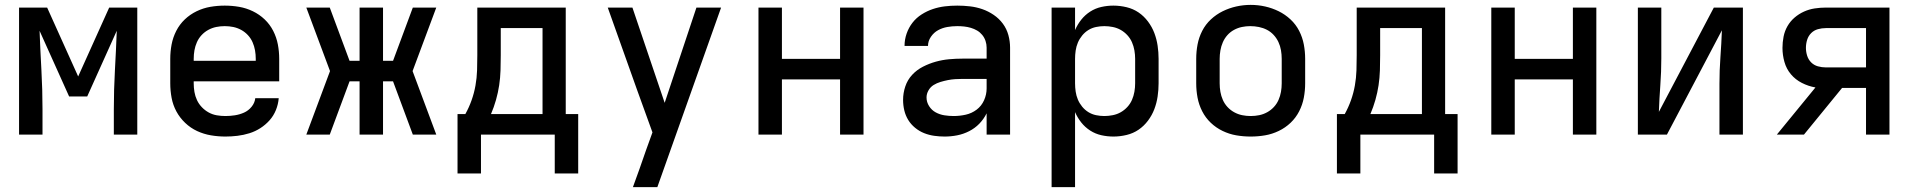

<svg xmlns="http://www.w3.org/2000/svg" viewBox="-20 -551 7840 786"><path d="M58 0V-520H173L300 -238L427 -520H542V0H446V-104Q446 -184 450.5 -264.5Q455 -345 458 -425L337 -156H263L142 -425Q145 -345 149.5 -264.5Q154 -184 154 -104V0Z M903 8Q873 8 843.5 3Q814 -2 787 -14.5Q760 -27 738 -48Q716 -69 702 -95Q688 -121 682.5 -150.5Q677 -180 677 -210V-310Q677 -340 682.5 -369Q688 -398 701.5 -424.5Q715 -451 736.5 -471.5Q758 -492 785 -505Q812 -518 841 -523Q870 -528 900 -528Q930 -528 959 -523Q988 -518 1015 -505Q1042 -492 1063.5 -471.5Q1085 -451 1098.5 -424.5Q1112 -398 1117.5 -369Q1123 -340 1123 -310V-218H773V-210Q773 -192 776 -174.5Q779 -157 786.5 -141Q794 -125 806.5 -112Q819 -99 834.5 -90.5Q850 -82 867.5 -79Q885 -76 903 -76Q922 -76 941.5 -79Q961 -82 979 -90Q997 -98 1010 -114Q1023 -130 1025 -149H1121Q1119 -124 1109.5 -100.5Q1100 -77 1083.5 -58.5Q1067 -40 1046 -26.5Q1025 -13 1001 -5.5Q977 2 952 5Q927 8 903 8ZM1027 -302V-310Q1027 -328 1024 -345Q1021 -362 1014 -378Q1007 -394 995 -407Q983 -420 967.5 -428.5Q952 -437 935 -440.5Q918 -444 900 -444Q882 -444 865 -440.5Q848 -437 832.5 -428.5Q817 -420 805 -407Q793 -394 786 -378Q779 -362 776 -345Q773 -328 773 -310V-302Z M1234 0 1331 -260 1234 -520H1330L1411 -302H1452V-520H1548V-302H1589L1670 -520H1766L1669 -260L1766 0H1670L1589 -218H1548V0H1452V-218H1411L1330 0Z M1853 159V-84H1885Q1900 -111 1910.5 -140.5Q1921 -170 1926.5 -201Q1932 -232 1933 -263Q1934 -294 1934 -325V-520H2296V-84H2347V159H2251V0H1949V159ZM1990 -84H2201V-436H2030V-325Q2030 -294 2029 -263Q2028 -232 2023.5 -202Q2019 -172 2010.5 -142Q2002 -112 1990 -84Z M2571 215Q2585 177 2598.5 139Q2612 101 2625 63L2651 -9L2588 -183L2468 -520H2569L2701 -130L2831 -520H2932L2671 215Z M3085 0V-520H3181V-310H3419V-520H3515V0H3419V-226H3181V0Z M3847 8Q3826 8 3804.5 5Q3783 2 3763 -6Q3743 -14 3726 -28Q3709 -42 3698 -60Q3687 -78 3682 -99Q3677 -120 3677 -142Q3677 -170 3686 -197Q3695 -224 3714 -244.5Q3733 -265 3758.5 -278Q3784 -291 3811 -298.5Q3838 -306 3865.5 -308.5Q3893 -311 3921 -311H4019V-356Q4019 -370 4014.5 -383.5Q4010 -397 4001 -408Q3992 -419 3980 -426Q3968 -433 3954.5 -437Q3941 -441 3927 -442.5Q3913 -444 3899 -444Q3878 -444 3858 -440.5Q3838 -437 3820.5 -427.5Q3803 -418 3791 -400.5Q3779 -383 3779 -363Q3779 -363 3779 -363Q3779 -363 3779 -363H3683Q3683 -363 3683 -363Q3683 -363 3683 -364Q3683 -389 3691.5 -413.5Q3700 -438 3715.5 -458Q3731 -478 3753 -492Q3775 -506 3799 -514Q3823 -522 3848 -525Q3873 -528 3899 -528Q3925 -528 3951 -525Q3977 -522 4001.5 -513.5Q4026 -505 4048 -490Q4070 -475 4085.5 -454Q4101 -433 4108 -407.5Q4115 -382 4115 -356V0H4019V-87Q4007 -63 3989 -44.5Q3971 -26 3947.5 -14Q3924 -2 3898.5 3Q3873 8 3847 8ZM3884 -76Q3909 -76 3933.5 -81.5Q3958 -87 3978 -102Q3998 -117 4008.5 -140.5Q4019 -164 4019 -189V-228H3921Q3906 -228 3890.5 -227Q3875 -226 3860 -223Q3845 -220 3830 -215.5Q3815 -211 3802 -203Q3789 -195 3781 -181Q3773 -167 3773 -152Q3773 -133 3783.5 -116.5Q3794 -100 3810.5 -91Q3827 -82 3846 -79Q3865 -76 3884 -76Z M4285 215V-520H4381V-428Q4391 -451 4406.5 -470.5Q4422 -490 4443 -503.5Q4464 -517 4488.5 -522.5Q4513 -528 4538 -528Q4565 -528 4592 -521.5Q4619 -515 4641 -500Q4663 -485 4679.5 -463Q4696 -441 4705.5 -416Q4715 -391 4719 -364Q4723 -337 4723 -310V-210Q4723 -183 4719 -156Q4715 -129 4705.5 -104Q4696 -79 4679.5 -57Q4663 -35 4641 -20Q4619 -5 4592 1.5Q4565 8 4538 8Q4513 8 4488.5 2.5Q4464 -3 4443 -16.5Q4422 -30 4406.5 -49.5Q4391 -69 4381 -92V215ZM4501 -76Q4518 -76 4535.5 -79.5Q4553 -83 4568 -91.5Q4583 -100 4595 -113Q4607 -126 4614 -142Q4621 -158 4624 -175.5Q4627 -193 4627 -210V-310Q4627 -327 4624 -344.5Q4621 -362 4614 -378Q4607 -394 4595 -407Q4583 -420 4568 -428.5Q4553 -437 4535.5 -440.5Q4518 -444 4501 -444Q4484 -444 4467 -440.5Q4450 -437 4435.5 -428Q4421 -419 4410 -405.5Q4399 -392 4392.5 -376.5Q4386 -361 4383.5 -344Q4381 -327 4381 -310V-210Q4381 -193 4383.5 -176Q4386 -159 4392.5 -143.5Q4399 -128 4410 -114.5Q4421 -101 4435.5 -92Q4450 -83 4467 -79.5Q4484 -76 4501 -76Z M5100 8Q5070 8 5041 3Q5012 -2 4985 -15Q4958 -28 4936.5 -48.5Q4915 -69 4901.5 -95.5Q4888 -122 4882.5 -151Q4877 -180 4877 -210V-310Q4877 -340 4882.5 -369Q4888 -398 4901.5 -424.5Q4915 -451 4937 -471.5Q4959 -492 4985.5 -505Q5012 -518 5041 -524.5Q5070 -531 5100 -531Q5130 -531 5159 -524.5Q5188 -518 5214.5 -505Q5241 -492 5263 -471.5Q5285 -451 5298.5 -424.5Q5312 -398 5317.5 -369Q5323 -340 5323 -310V-210Q5323 -180 5317.5 -151Q5312 -122 5298.5 -95.5Q5285 -69 5263.5 -48.5Q5242 -28 5215 -15Q5188 -2 5159 3Q5130 8 5100 8ZM5100 -76Q5118 -76 5135 -79.5Q5152 -83 5167.5 -91.5Q5183 -100 5195 -113Q5207 -126 5214 -142Q5221 -158 5224 -175Q5227 -192 5227 -210V-310Q5227 -328 5224 -345.5Q5221 -363 5213.5 -379Q5206 -395 5194 -408Q5182 -421 5166.5 -429Q5151 -437 5133.5 -440.5Q5116 -444 5098 -444Q5081 -444 5064 -440.5Q5047 -437 5031.5 -428.5Q5016 -420 5004.5 -407Q4993 -394 4986 -378Q4979 -362 4976 -344.5Q4973 -327 4973 -310V-210Q4973 -192 4976 -175Q4979 -158 4986 -142Q4993 -126 5005 -113Q5017 -100 5032.5 -91.5Q5048 -83 5065 -79.5Q5082 -76 5100 -76Z M5453 159V-84H5485Q5500 -111 5510.5 -140.5Q5521 -170 5526.5 -201Q5532 -232 5533 -263Q5534 -294 5534 -325V-520H5896V-84H5947V159H5851V0H5549V159ZM5590 -84H5801V-436H5630V-325Q5630 -294 5629 -263Q5628 -232 5623.5 -202Q5619 -172 5610.5 -142Q5602 -112 5590 -84Z M6085 0V-520H6181V-310H6419V-520H6515V0H6419V-226H6181V0Z M6685 0V-520H6781V-312Q6781 -257 6777 -202.5Q6773 -148 6771 -93L6996 -520H7115V0H7019V-208Q7019 -263 7023 -317.5Q7027 -372 7029 -427L6804 0Z M7254 0 7412 -193Q7383 -198 7356.5 -211.5Q7330 -225 7311.5 -247Q7293 -269 7285 -297.5Q7277 -326 7277 -355Q7277 -378 7281.5 -401Q7286 -424 7297.5 -444Q7309 -464 7326.5 -479Q7344 -494 7365 -503.5Q7386 -513 7409 -516.5Q7432 -520 7455 -520H7715V0H7619V-191H7521L7365 0ZM7455 -275H7619V-436H7455Q7438 -436 7422 -431.5Q7406 -427 7394.5 -415.5Q7383 -404 7378 -388Q7373 -372 7373 -355Q7373 -339 7378 -323Q7383 -307 7394.5 -295.5Q7406 -284 7422 -279.5Q7438 -275 7455 -275Z"/></svg>

Font: Iosevka Custom Medium Extended
Style: Regular
Weight: 500
Width: 7
Monospace: yes
Designer: Belleve Invis
Foundry: Belleve Invis
Version: Version 11.2.4; ttfautohint (v1.8.4)